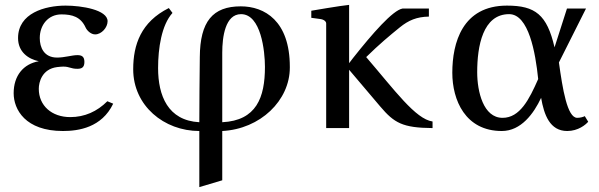

<svg xmlns="http://www.w3.org/2000/svg" viewBox="-20 -525 2454 787"><path d="M232 -466C276 -466 311 -456 331 -412C337 -399 353 -384 370 -384C396 -384 421 -412 421 -438C421 -485 314 -502 249 -502C164 -502 54 -471 54 -369C54 -312 96 -283 139 -274C76 -263 36 -215 36 -143C36 -76 84 12 238 12C302 12 397 -2 444 -100L420 -110C378 -68 327 -45 268 -45C192 -45 139 -92 139 -161C139 -188 152 -242 214 -250C224 -251 232 -252 239 -252C266 -252 269 -243 297 -243C313 -243 326 -247 326 -271C326 -295 313 -299 297 -299C275 -299 245 -289 214 -289C160 -289 143 -331 143 -369C143 -422 177 -466 232 -466Z M687 -472 672 -492C558 -435 526 -342 526 -241C526 -92 652 12 797 12V242L891 214V12C1047 4 1168 -113 1168 -248V-251C1168 -440 1064 -499 967 -499C852 -499 800 -437 799 -291C798 -200 797 -98 797 -24C668 -31 628 -133 628 -246C628 -327 642 -422 687 -472ZM1066 -251C1066 -125 1031 -31 891 -24V-309C891 -373 903 -467 968 -467C1050 -467 1066 -315 1066 -251Z M1411 -239 1539 -88C1596 -21 1630 -1 1753 0V-27C1683 -37 1598 -155 1481 -291C1536 -345 1576 -378 1619 -413C1655 -442 1688 -456 1738 -457V-490H1630C1590 -483 1507 -388 1427 -287L1411 -266V-505C1378 -502 1256 -481 1256 -481V-452L1293 -447C1308 -445 1317 -437 1317 -429V0H1411Z M2271 -269 2382 -490H2304L2253 -331C2222 -465 2174 -502 2058 -502C1875 -502 1834 -349 1834 -227C1834 -115 1887 12 2037 12C2116 12 2168 -60 2198 -124C2210 -54 2234 12 2305 12C2350 12 2381 -14 2391 -26L2377 -49C2372 -46 2359 -42 2346 -42C2305 -42 2286 -161 2271 -269ZM2186 -201C2149 -117 2111 -42 2040 -42C1961 -42 1936 -150 1936 -229C1936 -336 1959 -467 2067 -467C2147 -467 2175 -309 2186 -201Z"/></svg>

Font: Lingua Franca
Style: Regular
Weight: 400
Version: Version 1.19